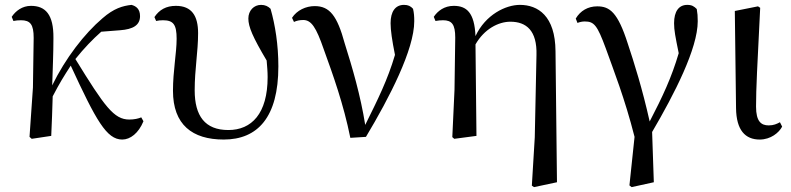

<svg xmlns="http://www.w3.org/2000/svg" viewBox="-20 -557 3243 787"><path d="M481 15C514 15 548 -11 568 -60L559 -76C548 -71 530 -67 510 -67C447 -67 409 -120 289 -315C325 -360 360 -396 395 -427L472 -433C526 -437 554 -454 554 -491C554 -520 538 -532 519 -537C483 -533 447 -523 400 -482C326 -419 248 -318 194 -207C196 -273 199 -340 199 -401C200 -498 166 -533 107 -533C71 -533 44 -512 28 -488L35 -471C44 -473 55 -474 66 -474C104 -474 118 -457 118 -402L115 -198L101 4L110 12L190 0C193 -54 194 -107 196 -162C224 -216 242 -245 270 -288C374 -63 417 15 481 15Z M897 15C1036 15 1121 -76 1121 -285C1121 -373 1108 -455 1089 -521C1079 -531 1067 -537 1050 -537C1021 -537 998 -514 998 -481C998 -447 1016 -405 1073 -309C1075 -285 1077 -263 1077 -241C1077 -91 1011 -24 916 -24C820 -24 778 -82 778 -187C778 -274 792 -344 792 -421C792 -492 766 -533 701 -533C661 -533 633 -517 613 -487L620 -471C628 -473 638 -474 648 -474C691 -474 704 -456 704 -398C704 -340 689 -267 689 -185C689 -46 768 15 897 15Z M1416 8 1480 4C1577 -158 1678 -354 1678 -470C1678 -490 1677 -504 1673 -521C1663 -532 1653 -537 1636 -537C1600 -537 1581 -509 1581 -462C1581 -433 1587 -392 1599 -332C1569 -230 1529 -150 1477 -45C1458 -165 1424 -281 1393 -379C1362 -493 1331 -532 1270 -532C1234 -532 1197 -515 1177 -484L1185 -467C1195 -472 1208 -475 1223 -475C1256 -475 1276 -445 1307 -355C1345 -250 1388 -131 1416 8Z M2160 204 2169 210 2263 190 2257 -347C2256 -492 2185 -537 2111 -537C2053 -537 1970 -497 1929 -409C1925 -506 1892 -533 1840 -533C1801 -533 1774 -512 1758 -488L1765 -471C1776 -473 1786 -474 1796 -474C1832 -474 1846 -457 1846 -403L1843 -189L1834 5L1842 12L1933 0L1929 -375C1965 -438 2023 -468 2072 -468C2137 -468 2182 -432 2179 -331L2172 6Z M2560 203 2569 210 2660 190 2653 -16C2745 -173 2840 -358 2840 -470C2840 -490 2839 -503 2836 -520C2825 -531 2816 -537 2797 -537C2763 -537 2743 -511 2743 -462C2743 -433 2748 -408 2762 -339C2733 -240 2696 -161 2643 -59C2613 -193 2579 -301 2553 -379C2512 -507 2479 -531 2428 -531C2390 -531 2359 -513 2340 -481L2347 -463C2357 -467 2367 -469 2377 -469C2415 -469 2428 -454 2463 -359C2494 -272 2541 -154 2581 4Z M3094 15C3139 15 3173 -13 3186 -38L3177 -56C3164 -49 3151 -43 3131 -43C3100 -43 3079 -59 3079 -120C3079 -196 3084 -284 3096 -525L3087 -531L2992 -512L2997 -114C2998 -23 3035 15 3094 15Z"/></svg>

Font: Noto Serif KR Medium
Style: Regular
Weight: 500
Designer: Ryoko NISHIZUKA 西塚涼子 (kana & ideographs); Frank Grießhammer (Latin, Greek & Cyrillic); Wenlong ZHANG 张文龙 (bopomofo); San
Foundry: Adobe
Version: Version 2.001;hotconv 1.1.0;makeotfexe 2.6.0